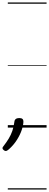

<svg xmlns="http://www.w3.org/2000/svg" viewBox="-63 -1030 396 1550"><path d="M-17 189Q-25 189 -34 181Q-43 173 -43 166Q-43 162 -41 158Q-39 154 -35 150Q-11 119 7 89.5Q25 60 36.5 27Q48 -6 53 -46Q54 -61 64 -69Q74 -77 92 -77Q110 -77 118 -70Q126 -63 126 -50Q126 -22 113 17.5Q100 57 74 98.5Q48 140 9 175Q2 181 -4.5 185Q-11 189 -17 189ZM0 490H313V500H0ZM0 -20H313V0H0ZM0 -505H313V-500H0ZM0 -1010H313V-1000H0Z"/></svg>

Font: Playwrite RO Guides
Style: Regular
Weight: 400
Designer: Veronika Burian, José Scaglione
Foundry: TypeTogether
Version: Version 1.003